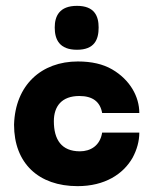

<svg xmlns="http://www.w3.org/2000/svg" viewBox="-20 -626 526 656"><path d="M245 10C338 10 401 -31 433 -87C448 -115 456 -144 456 -173H329C322 -128 289 -109 253 -109C190 -109 164 -149 164 -212C164 -263 191 -298 251 -298C296 -298 322 -279 329 -240H456C456 -295 425 -353 363 -389C332 -407 293 -416 246 -416C122 -416 32 -336 28 -200C28 -68 112 10 245 10ZM243 -456C303 -456 317 -491 317 -532C317 -571 303 -606 243 -606C183 -606 167 -571 167 -532C167 -491 183 -456 243 -456Z"/></svg>

Font: OSH Darker Grotesque Black
Style: Regular
Weight: 900
Designer: Gabriel Lam
Foundry: TypeRant
Version: Version 1.000;Glyphs 3.1.1 (3148)